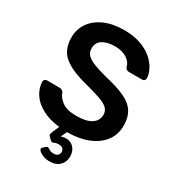

<svg xmlns="http://www.w3.org/2000/svg" viewBox="-217 -836 1076 1181"><g transform="rotate(30 321.0 -245.0)"><path d="M319 220Q291 220 269.5 210.5Q248 201 238.5 189.5Q229 178 239 169L256 154Q264 146 271 149.5Q278 153 288.5 159.5Q299 166 319 166Q335 166 345.5 156.5Q356 147 356 132Q356 118 345.5 109Q335 100 319 100Q299 100 285.5 107Q272 114 261 102L243 84Q237 78 239 70.5Q241 63 245 53L265 6Q191 -2 140 -30Q89 -58 63 -98.5Q37 -139 36 -183Q36 -192 42 -198Q48 -204 57 -204H146Q158 -204 165 -199Q172 -194 177 -185Q186 -156 220 -130.5Q254 -105 321 -105Q393 -105 428.5 -129Q464 -153 464 -194Q464 -222 445 -240Q426 -258 386 -272Q346 -286 282 -303Q170 -330 112.5 -375Q55 -420 55 -510Q55 -567 86.5 -612.5Q118 -658 176.5 -684Q235 -710 316 -710Q381 -710 431 -692.5Q481 -675 514.5 -646.5Q548 -618 565 -585Q582 -552 583 -522Q583 -514 577.5 -507.5Q572 -501 562 -501H469Q460 -501 452 -505Q444 -509 440 -520Q434 -551 401 -573Q368 -595 316 -595Q261 -595 228.5 -574.5Q196 -554 196 -513Q196 -485 212.5 -467Q229 -449 265 -434.5Q301 -420 362 -404Q447 -385 501 -360Q555 -335 580 -296.5Q605 -258 605 -199Q605 -134 569.5 -87.5Q534 -41 470.5 -15.5Q407 10 323 10L302 53Q308 50 318.5 48Q329 46 337 46Q372 46 393.5 70Q415 94 415 131Q415 169 390 194.5Q365 220 319 220Z"/></g></svg>

Font: Rubik Medium
Style: Regular
Weight: 500
Designer: Hubert and Fischer
Foundry: Hubert and Fischer
Version: Version 2.300; ttfautohint (v1.8.4.7-5d5b);gftools[0.9.30]